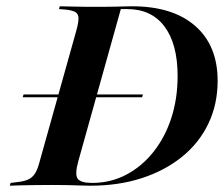

<svg xmlns="http://www.w3.org/2000/svg" viewBox="-20 -591 713 611"><path d="M52.4 -281.5 54.8 -290.3H434.7L432.3 -281.5ZM144.4 -2.4Q116.1 -2.4 91.1 -2Q66.1 -1.6 45.6 -1.2Q25 -0.8 11.3 0L13.7 -8.9L33.1 -11.3Q56.5 -13.7 69.8 -19.8Q83.1 -25.8 91.5 -39.1Q100 -52.4 106.5 -78.2L222.6 -492.7Q229.8 -518.5 229.8 -532.3Q229.8 -546 220.6 -552Q211.3 -558.1 188.7 -560.5L167.7 -562.1L170.2 -571Q184.7 -571 204.8 -570.2Q225 -569.4 250.8 -569.4Q276.6 -569.4 304.8 -569.4H313.7Q330.6 -569.4 346.8 -569.8Q362.9 -570.2 377 -570.6Q391.1 -571 400 -571Q529.8 -571 601.2 -508.5Q672.6 -446 672.6 -333.9Q672.6 -259.7 643.5 -198.4Q614.5 -137.1 560.1 -92.7Q505.6 -48.4 431.5 -24.2Q357.3 0 266.9 0Q252.4 0 233.5 -0.8Q214.5 -1.6 192.3 -2Q170.2 -2.4 142.7 -2.4ZM273.4 -8.9Q331.5 -8.9 381 -34.7Q430.6 -60.5 467.7 -106.9Q504.8 -153.2 525 -214.9Q545.2 -276.6 545.2 -349.2Q545.2 -450.8 503.6 -506.5Q462.1 -562.1 384.7 -562.1H364.5L229 -77.4Q217.7 -36.3 227 -22.6Q236.3 -8.9 273.4 -8.9Z"/></svg>

Font: Playfair 144pt
Style: Bold Italic
Weight: 700
Italic angle: -15.6°
Designer: Claus Eggers Sørensen
Foundry: Claus Eggers Sørensen
Version: Version 2.203